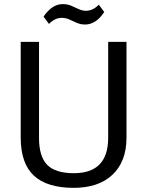

<svg xmlns="http://www.w3.org/2000/svg" viewBox="-20 -903 714 931"><path d="M338.1 7.9Q207.8 7.9 144.1 -51.5Q80.4 -111 80.4 -236.1V-700H169.2V-234.6Q169.2 -143.8 209 -103.5Q248.7 -63.2 338.1 -63.2Q504.5 -63.2 504.5 -234.6V-700H593.4V-236.1Q593.4 -176.1 575.6 -130.9Q557.8 -85.6 524.1 -54.5Q490.4 -23.4 443.5 -7.7Q396.5 7.9 338.1 7.9ZM191.1 -822.5Q211.6 -852.3 234.7 -867.7Q257.8 -883.1 284.1 -883.1Q306.9 -883.1 325.2 -875.3Q343.5 -867.4 361.2 -859.1Q378.9 -850.7 396.8 -850.7Q413.4 -850.7 428.8 -857.9Q444.2 -865 459.2 -880.2L485.5 -844.7Q466 -815 442.6 -799.5Q419.1 -784.1 392.5 -784.1Q370.6 -784.1 351.9 -792.4Q333.2 -800.7 316 -808.6Q298.8 -816.4 279.8 -816.4Q263 -816.4 247.7 -809.3Q232.4 -802.1 217.4 -787Z"/></svg>

Font: Pathway Extreme 8pt Thin
Style: Regular
Weight: 100
Designer: Eduardo Rodriguez Tunni
Foundry: Eduardo Rodriguez Tunni
Version: Version 1.000